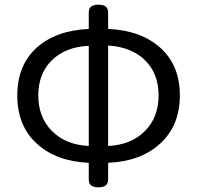

<svg xmlns="http://www.w3.org/2000/svg" viewBox="-20 -778 843 822"><path d="M443 -9Q443 24 401.5 24Q360 24 360 -9V-81Q220 -87 137 -163.5Q54 -240 54 -369Q54 -498 136 -573Q219 -648 360 -654V-725Q360 -758 401.5 -758Q443 -758 443 -725V-654Q584 -648 667 -573Q750 -498 750 -369.5Q750 -241 666.5 -164Q583 -87 443 -81ZM360 -153V-582Q260 -577 202 -520Q144 -463 144 -369.5Q144 -276 202.5 -217Q261 -158 360 -153ZM443 -153Q542 -158 600.5 -217Q659 -276 659 -369.5Q659 -463 601 -520Q543 -577 443 -583Z"/></svg>

Font: Raw Maruko Gothic CJK TC
Style: Regular
Weight: 400
Version: Version 1.001